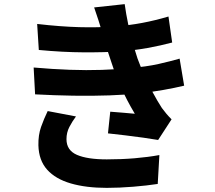

<svg xmlns="http://www.w3.org/2000/svg" viewBox="-20 -843 1040 930"><path d="M160 -727Q272 -714 363.5 -711.5Q455 -709 535 -715Q605 -720 668.5 -732Q732 -744 796 -763L814 -637Q758 -622 694 -610.5Q630 -599 563 -594Q486 -589 385 -589.5Q284 -590 168 -601ZM143 -516Q234 -508 317 -505Q400 -502 473 -504.5Q546 -507 606 -513Q690 -520 747.5 -533Q805 -546 850 -559L872 -428Q826 -417 772 -407.5Q718 -398 657 -391Q594 -384 510.5 -381Q427 -378 334.5 -379.5Q242 -381 150 -386ZM474 -687Q466 -717 456.5 -746Q447 -775 436 -807L584 -823Q591 -773 600.5 -728Q610 -683 621.5 -641.5Q633 -600 646 -560Q658 -527 677 -483.5Q696 -440 719 -397Q742 -354 764 -320Q775 -305 786 -292Q797 -279 811 -265L746 -165Q718 -170 675 -176Q632 -182 586 -187.5Q540 -193 503 -197L514 -302Q542 -300 576.5 -297Q611 -294 633 -292Q593 -359 565.5 -421.5Q538 -484 521 -537Q509 -572 501 -597Q493 -622 487 -642.5Q481 -663 474 -687ZM348 -279Q330 -255 316 -228Q302 -201 302 -169Q302 -115 352.5 -93Q403 -71 497 -71Q568 -71 633 -76.5Q698 -82 752 -92L744 48Q692 56 625 61.5Q558 67 497 67Q397 67 323 45.5Q249 24 208.5 -21Q168 -66 166 -139Q165 -189 179 -228.5Q193 -268 211 -305Z"/></svg>

Font: Noto Sans SC Thin ExtraBold
Style: Regular
Weight: 800
Version: Version 2.004-H2;hotconv 1.0.118;makeotfexe 2.5.65603